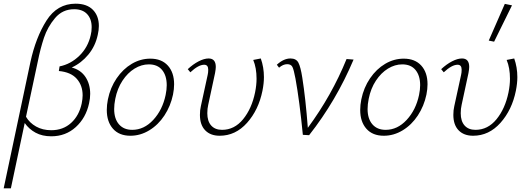

<svg xmlns="http://www.w3.org/2000/svg" viewBox="-36 -732 2868 1041"><path d="M353 -366Q402 -353 427.5 -314.5Q453 -276 453 -223Q453 -199 447 -172Q430 -93 375 -43Q320 7 242 7Q193 7 157 -12.5Q121 -32 98 -65L23 289H-16L129 -396Q158 -529 216 -620.5Q274 -712 374 -712Q435 -712 467.5 -679Q500 -646 500 -591Q500 -569 494 -543Q481 -482 443 -436Q405 -390 353 -366ZM456 -542Q461 -561 461 -585Q461 -629 436.5 -655.5Q412 -682 366 -682Q303 -682 262.5 -634Q222 -586 202.5 -527.5Q183 -469 169 -399L105 -99Q124 -66 159.5 -46Q195 -26 242 -26Q306 -26 349.5 -65.5Q393 -105 407 -171Q412 -196 412 -215Q412 -269 380 -305Q348 -341 283 -347L287 -372Q347 -384 394 -429.5Q441 -475 456 -542Z M543 -136Q543 -163 549 -193Q562 -257 596.5 -307.5Q631 -358 678.5 -386Q726 -414 779 -414Q840 -414 874 -376.5Q908 -339 908 -275Q908 -249 902 -219Q889 -157 855.5 -106Q822 -55 773.5 -25.5Q725 4 671 4Q610 4 576.5 -34Q543 -72 543 -136ZM862 -217Q868 -246 868 -270Q868 -322 843 -352.5Q818 -383 771 -383Q731 -383 693.5 -360Q656 -337 628 -294.5Q600 -252 589 -196Q583 -166 583 -141Q583 -88 609 -58Q635 -28 681 -28Q745 -28 795 -82Q845 -136 862 -217Z M1048 -109Q1048 -135 1053 -156L1090 -326Q1093 -338 1093 -354Q1093 -381 1071 -381Q1040 -381 996 -340L982 -357Q1011 -384 1041 -399.5Q1071 -415 1095 -415Q1134 -415 1134 -369Q1134 -358 1130 -336L1093 -164Q1088 -143 1088 -118Q1088 -75 1109 -51.5Q1130 -28 1168 -28Q1235 -28 1282 -85.5Q1329 -143 1347 -231Q1355 -271 1355 -305Q1355 -364 1337 -407L1378 -415Q1395 -367 1395 -314Q1395 -280 1387 -240Q1366 -136 1303.5 -66Q1241 4 1155 4Q1105 4 1076.5 -25.5Q1048 -55 1048 -109Z M1881 -409Q1787 -186 1640 1L1606 -1Q1588 -185 1566 -306Q1557 -354 1549.5 -369Q1542 -384 1521 -384Q1499 -384 1477 -365L1465 -381Q1502 -415 1539 -415Q1570 -415 1582 -392Q1594 -369 1603 -311Q1621 -197 1633 -39Q1763 -215 1843 -412Z M1917 -136Q1917 -163 1923 -193Q1936 -257 1970.5 -307.5Q2005 -358 2052.5 -386Q2100 -414 2153 -414Q2214 -414 2248 -376.5Q2282 -339 2282 -275Q2282 -249 2276 -219Q2263 -157 2229.5 -106Q2196 -55 2147.5 -25.5Q2099 4 2045 4Q1984 4 1950.5 -34Q1917 -72 1917 -136ZM2236 -217Q2242 -246 2242 -270Q2242 -322 2217 -352.5Q2192 -383 2145 -383Q2105 -383 2067.5 -360Q2030 -337 2002 -294.5Q1974 -252 1963 -196Q1957 -166 1957 -141Q1957 -88 1983 -58Q2009 -28 2055 -28Q2119 -28 2169 -82Q2219 -136 2236 -217Z M2422 -109Q2422 -135 2427 -156L2464 -326Q2467 -338 2467 -354Q2467 -381 2445 -381Q2414 -381 2370 -340L2356 -357Q2385 -384 2415 -399.5Q2445 -415 2469 -415Q2508 -415 2508 -369Q2508 -358 2504 -336L2467 -164Q2462 -143 2462 -118Q2462 -75 2483 -51.5Q2504 -28 2542 -28Q2609 -28 2656 -85.5Q2703 -143 2721 -231Q2729 -271 2729 -305Q2729 -364 2711 -407L2752 -415Q2769 -367 2769 -314Q2769 -280 2761 -240Q2740 -136 2677.5 -66Q2615 4 2529 4Q2479 4 2450.5 -25.5Q2422 -55 2422 -109ZM2614 -512 2701 -711 2740 -703 2643 -506Z"/></svg>

Font: Ysabeau Light
Style: Italic
Weight: 300
Italic angle: -12°
Designer: Christian Thalmann (Catharsis Fonts)
Version: Version 0.003